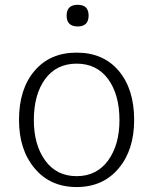

<svg xmlns="http://www.w3.org/2000/svg" viewBox="-20 -754 630 784"><path d="M464.4 -66.4Q527.8 -141.6 527.8 -264.2Q527.8 -390.1 464.8 -464.8Q401.9 -539.1 293 -539.1Q184.1 -539.1 121.1 -464.8Q57.6 -390.6 57.6 -264.2Q57.6 -142.1 121.6 -66.4Q185.5 9.8 293 9.8Q400.4 9.8 464.4 -66.4ZM293 -34.7Q210.9 -34.7 164.6 -98.6Q118.2 -162.6 118.2 -263.7Q118.2 -368.2 164.6 -431.6Q210.9 -494.1 293 -494.1Q375 -494.1 421.4 -431.2Q467.8 -367.7 467.8 -263.2Q467.8 -162.6 421.4 -98.6Q374.5 -34.7 293 -34.7ZM341.8 -690.4Q341.8 -734.4 297.4 -734.4Q252 -734.4 252 -690.4Q252 -646 297.4 -646Q341.8 -646 341.8 -690.4Z"/></svg>

Font: My Font
Style: ExtraLight
Weight: 500
Designer: Vernon Adams
Foundry: newtypography
Version: Version 0.001